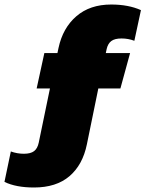

<svg xmlns="http://www.w3.org/2000/svg" viewBox="-135 -710 666 853"><path d="M16.1 123Q-64 123 -115.2 98.1L-86.9 -37.1Q-58.6 -26.9 -28.8 -26.9Q1 -26.9 16.4 -38.6Q31.7 -50.3 37.1 -76.2L86.9 -316.9H27.8L62 -474.1H120.1L125 -497.1Q144 -585.9 204.3 -637.9Q264.6 -689.9 358.9 -689.9Q435.5 -689.9 491.2 -665L461.9 -528.8Q435.1 -539.1 404.8 -539.1Q374.5 -539.1 359.4 -527.6Q344.2 -516.1 338.9 -492.2L335 -474.1H442.9L399.9 -316.9H301.8L251 -68.8Q232.4 22.5 173.6 72.8Q114.7 123 16.1 123Z"/></svg>

Font: Kanit ExtraBold
Style: Regular
Weight: 800
Designer: Katatrad Team
Foundry: CadsonDemak
Version: Version 1.000;PS 001.000;hotconv 1.0.88;makeotf.lib2.5.64775